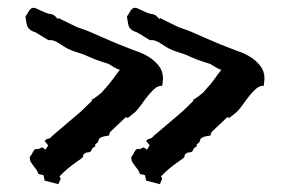

<svg xmlns="http://www.w3.org/2000/svg" viewBox="-20 -469 740 490"><path d="M325 -388Q310 -394 307.5 -406Q305 -418 304 -427L310 -436Q316 -449 324 -449Q328 -449 330 -448L352 -438Q359 -435 363.5 -434Q368 -433 371 -432.5Q374 -432 377.5 -429.5Q381 -427 387 -420L388 -423L435 -400L455 -393Q461 -391 477 -384Q493 -377 510 -369.5Q527 -362 543 -355.5Q559 -349 565 -347Q577 -342 592.5 -336.5Q608 -331 621.5 -322Q635 -313 645 -300Q655 -287 655 -268Q655 -266 654.5 -263Q654 -260 654 -258L653 -250H651Q642 -250 633.5 -242.5Q625 -235 616.5 -224.5Q608 -214 600 -202.5Q592 -191 584 -183L565 -168L560 -170L520 -132L517 -123H516Q517 -123 507.5 -121.5Q498 -120 492 -115L490 -109Q488 -104 486 -103.5Q484 -103 482 -100V-95Q475 -93 473 -86.5Q471 -80 462 -80Q456 -80 451 -73V-69Q449 -66 446 -64Q443 -62 437.5 -58Q432 -54 423 -47.5Q414 -41 401 -29L391 -19L394 -13L388 1L353 -8L350 -22L337 -25Q335 -32 331.5 -36.5Q328 -41 324.5 -45.5Q321 -50 318 -55Q315 -60 315 -67Q315 -69 317 -71Q319 -73 323 -81Q327 -89 332 -89Q334 -89 335 -88L347 -93L355 -87L362 -98L353 -109Q356 -114 362 -115Q368 -116 372 -122L445 -184L474 -212L472 -214Q473 -214 477.5 -217Q482 -220 487.5 -224Q493 -228 497 -231.5Q501 -235 502 -237L517 -254Q521 -259 527.5 -267.5Q534 -276 535 -278L545 -291Q539 -292 530 -297.5Q521 -303 516 -306L500 -311Q481 -317 465 -324.5Q449 -332 431 -337Q412 -343 395 -355Q378 -367 366 -367Q366 -366 365 -366Q363 -366 357.5 -369.5Q352 -373 345.5 -377Q339 -381 333 -384.5Q327 -388 325 -388ZM66 -388Q51 -394 48.5 -406Q46 -418 45 -427L51 -436Q57 -449 65 -449Q69 -449 71 -448L93 -438Q100 -435 104.5 -434Q109 -433 112 -432.5Q115 -432 118.5 -429.5Q122 -427 128 -420L129 -423L176 -400L196 -393Q202 -391 218 -384Q234 -377 251 -369.5Q268 -362 284 -355.5Q300 -349 306 -347Q318 -342 333.5 -336.5Q349 -331 362.5 -322Q376 -313 386 -300Q396 -287 396 -268Q396 -266 395.5 -263Q395 -260 395 -258L394 -250H392Q383 -250 374.5 -242.5Q366 -235 357.5 -224.5Q349 -214 341 -202.5Q333 -191 325 -183L306 -168L301 -170L261 -132L258 -123H257Q258 -123 248.5 -121.5Q239 -120 233 -115L231 -109Q229 -104 227 -103.5Q225 -103 223 -100V-95Q216 -93 214 -86.5Q212 -80 203 -80Q197 -80 192 -73V-69Q190 -66 187 -64Q184 -62 178.5 -58Q173 -54 164 -47.5Q155 -41 142 -29L132 -19L135 -13L129 1L94 -8L91 -22L78 -25Q76 -32 72.5 -36.5Q69 -41 65.5 -45.5Q62 -50 59 -55Q56 -60 56 -67Q56 -69 58 -71Q60 -73 64 -81Q68 -89 73 -89Q75 -89 76 -88L88 -93L96 -87L103 -98L94 -109Q97 -114 103 -115Q109 -116 113 -122L186 -184L215 -212L213 -214Q214 -214 218.5 -217Q223 -220 228.5 -224Q234 -228 238 -231.5Q242 -235 243 -237L258 -254Q262 -259 268.5 -267.5Q275 -276 276 -278L286 -291Q280 -292 271 -297.5Q262 -303 257 -306L241 -311Q222 -317 206 -324.5Q190 -332 172 -337Q153 -343 136 -355Q119 -367 107 -367Q107 -366 106 -366Q104 -366 98.5 -369.5Q93 -373 86.5 -377Q80 -381 74 -384.5Q68 -388 66 -388Z"/></svg>

Font: East Sea Dokdo Cyrillic
Style: Regular
Weight: 400
Version: Version 1.00 July 4, 2018, initial release